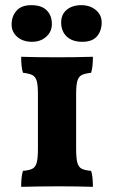

<svg xmlns="http://www.w3.org/2000/svg" viewBox="-20 -722 441 744"><path d="M25 -627Q25 -659 44 -680.5Q63 -702 101 -702Q141 -702 161 -682Q181 -662 181 -629Q181 -599 159 -579.5Q137 -560 104 -560Q69 -560 47 -579Q25 -598 25 -627ZM217 -635Q217 -666 238.5 -684Q260 -702 295 -702Q329 -702 351.5 -683Q374 -664 374 -635Q374 -603 356 -581.5Q338 -560 299 -560Q260 -560 238.5 -580.5Q217 -601 217 -635ZM69 -60Q94 -62 106 -68.5Q118 -75 122.5 -92.5Q127 -110 127 -146V-356Q127 -391 122.5 -407.5Q118 -424 106.5 -430.5Q95 -437 69 -440Q62 -462 62 -502Q120 -500 204 -500Q268 -500 340 -502Q340 -461 333 -440Q307 -437 295.5 -430.5Q284 -424 279.5 -407.5Q275 -391 275 -356V-146Q275 -110 279.5 -92.5Q284 -75 296 -68.5Q308 -62 333 -60Q340 -40 340 2Q282 0 210 0Q136 0 62 2Q62 -39 69 -60Z"/></svg>

Font: Vollkorn SC
Style: Bold
Weight: 700
Designer: Friedrich Althausen
Foundry: Friedrich Althausen
Version: Version 4.015